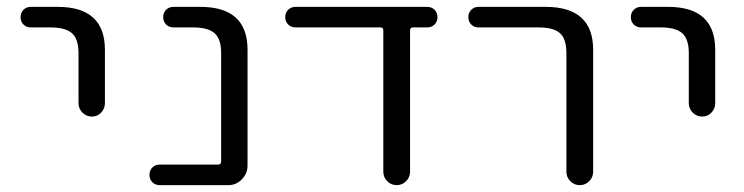

<svg xmlns="http://www.w3.org/2000/svg" viewBox="-20 -540 2171 560"><path d="M70 -460Q57 -460 48.5 -468.5Q40 -477 40 -490Q40 -503 48.5 -511.5Q57 -520 70 -520H148Q286 -520 286 -395V-239Q286 -223 275 -211.5Q264 -200 248 -200Q232 -200 220.5 -211.5Q209 -223 209 -239V-385Q209 -426 190 -443Q171 -460 127 -460Z M446 0Q433 0 424.5 -8.5Q416 -17 416 -30Q416 -43 424.5 -51.5Q433 -60 446 -60H616Q625 -60 625 -69V-385Q625 -426 606 -443Q587 -460 543 -460H486Q473 -460 464.5 -468.5Q456 -477 456 -490Q456 -503 464.5 -511.5Q473 -520 486 -520H564Q702 -520 702 -395V-57Q702 -34 685.5 -17Q669 0 646 0Z M842 -460Q829 -460 820.5 -468.5Q812 -477 812 -490Q812 -503 820.5 -511.5Q829 -520 842 -520H1226Q1239 -520 1247.5 -511.5Q1256 -503 1256 -490Q1256 -477 1247.5 -468.5Q1239 -460 1226 -460H1184Q1176 -460 1176 -451V-39Q1176 -23 1164.5 -11.5Q1153 0 1137 0Q1121 0 1109.5 -11.5Q1098 -23 1098 -39V-451Q1098 -460 1090 -460Z M1376 -460Q1363 -460 1354.5 -468.5Q1346 -477 1346 -490Q1346 -503 1354.5 -511.5Q1363 -520 1376 -520H1571Q1710 -520 1710 -395V-39Q1710 -23 1698.5 -11.5Q1687 0 1671 0Q1655 0 1643.5 -11.5Q1632 -23 1632 -39V-385Q1632 -426 1613.5 -443Q1595 -460 1551 -460Z M1850 -460Q1837 -460 1828.5 -468.5Q1820 -477 1820 -490Q1820 -503 1828.5 -511.5Q1837 -520 1850 -520H1928Q2066 -520 2066 -395V-239Q2066 -223 2055 -211.5Q2044 -200 2028 -200Q2012 -200 2000.5 -211.5Q1989 -223 1989 -239V-385Q1989 -426 1970 -443Q1951 -460 1907 -460Z"/></svg>

Font: Rounded Mplus 1c
Style: Regular
Weight: 400
Version: Version 1.059.20150529